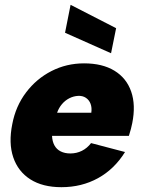

<svg xmlns="http://www.w3.org/2000/svg" viewBox="-20 -770 597 797"><path d="M235 7Q157 7 106 -25.5Q55 -58 35 -117Q15 -176 31 -255Q45 -329 88 -386Q131 -443 193.5 -475Q256 -507 329 -507Q405 -507 455 -476.5Q505 -446 524.5 -390Q544 -334 529 -259Q527 -248 523.5 -235Q520 -222 515 -206H196Q197 -183 206 -166.5Q215 -150 232 -141.5Q249 -133 272 -133Q298 -133 320 -144Q342 -155 358 -176L499 -139Q455 -68 387 -30.5Q319 7 235 7ZM359 -302Q362 -323 356 -339Q350 -355 336.5 -364Q323 -373 304 -372Q285 -371 267.5 -362Q250 -353 237 -337.5Q224 -322 217 -302ZM273 -750 462 -653 441 -549 250 -634Z"/></svg>

Font: Albert Sans Black
Style: Italic
Weight: 900
Italic angle: -11.25°
Designer: Andreas Rasmussen
Foundry: a.Foundry
Version: Version 1.025